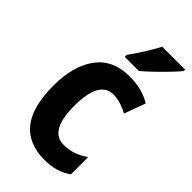

<svg xmlns="http://www.w3.org/2000/svg" viewBox="-239 -834 912 912"><g transform="rotate(45 217.0 -378.0)"><path d="M259 10Q150 10 94.5 -58.5Q39 -127 39 -271Q39 -403 96 -480Q153 -557 264 -557Q309 -557 344.5 -547.5Q380 -538 409 -520L370 -413Q344 -427 319.5 -434.5Q295 -442 271 -442Q177 -442 177 -271Q177 -105 272 -105Q306 -105 336.5 -115.5Q367 -126 396 -147V-31Q341 10 259 10ZM428 -757Q413 -738 386.5 -710.5Q360 -683 330.5 -654.5Q301 -626 277 -606H182V-619Q208 -655 232 -693.5Q256 -732 274 -766H428Z"/></g></svg>

Font: Noto Sans Thai Cond
Style: Bold
Weight: 700
Width: 3
Designer: Monotype Design Team
Foundry: Monotype Imaging Inc.
Version: Version 2.002; ttfautohint (v1.8.4.7-5d5b)